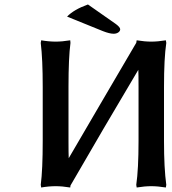

<svg xmlns="http://www.w3.org/2000/svg" viewBox="-20 -832 768 858"><path d="M170.9 -443.8Q170.9 -567.9 162.1 -640.1L164.1 -651.9Q198.7 -646 229 -646Q257.8 -646 293.9 -651.9L294.9 -640.1Q286.1 -573.7 286.1 -443.8V-203.1Q286.1 -144 287.1 -125Q337.4 -210.9 438.7 -384.5Q540 -558.1 590.8 -644L588.9 -641.1Q588.9 -641.6 589.8 -646.5Q590.8 -651.4 590.8 -651.9Q627 -646 655.8 -646Q685.5 -646 721.2 -651.9L723.1 -640.1Q712.9 -572.3 712.9 -442.9V-202.1Q712.9 -79.6 723.1 -5.9L721.2 5.9Q685.5 0 655.8 0Q627 0 590.8 5.9L588.9 -5.9Q599.1 -75.7 599.1 -202.1V-442.9Q599.1 -501 598.1 -520Q440.9 -255.9 294.9 -2.9Q294.9 -2 294.4 1.7Q293.9 5.4 293.9 5.9Q257.8 0 229 0Q198.2 0 164.1 5.9L162.1 -5.9Q170.9 -74.2 170.9 -202.1ZM373 -812 497.1 -725.1Q517.1 -710.4 517.1 -701.2Q517.1 -692.9 508.5 -687Q500 -681.2 487.8 -681.2Q469.7 -681.2 439.9 -692.9Q350.1 -729 279.8 -757.8Q309.6 -789.1 373 -812Z"/></svg>

Font: Linear Smooth
Style: Bold
Weight: 700
Designer: Philipp H. Poll, Flanker
Foundry: Philipp H. Poll, reworked by Flanker
Version: Version 1.061 | FøM Fix